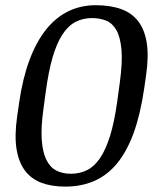

<svg xmlns="http://www.w3.org/2000/svg" viewBox="-20 -691 614 722"><path d="M225.6 10.7Q174.8 10.7 136.5 -3.4Q98.1 -17.6 74.2 -49.1Q50.3 -80.6 42.2 -130.6Q34.2 -180.7 44.4 -252.4L51.8 -303.7Q64.9 -395.5 90.6 -464.4Q116.2 -533.2 152.8 -579.3Q189.5 -625.5 236.6 -648.4Q283.7 -671.4 339.8 -671.4Q395.5 -671.4 435.8 -656.7Q476.1 -642.1 500.2 -610.4Q524.4 -578.6 532 -528.6Q539.6 -478.5 529.3 -407.7L522 -356.9Q507.8 -260.7 482.7 -191.4Q457.5 -122.1 420.7 -77.1Q383.8 -32.2 335 -10.7Q286.1 10.7 225.6 10.7ZM430.7 -381.8Q440.9 -457 436.8 -504.2Q432.6 -551.3 417.7 -577.6Q402.8 -604 378.9 -613.5Q355 -623 326.2 -623Q291 -623 263.2 -608.2Q235.4 -593.3 214.1 -560.3Q192.9 -527.3 177.7 -475.1Q162.6 -422.9 152.3 -347.7L143.1 -279.3Q133.8 -211.9 137 -165.8Q140.1 -119.6 153.8 -91.1Q167.5 -62.5 191.2 -50Q214.8 -37.6 246.6 -37.6Q279.3 -37.6 306.9 -51Q334.5 -64.5 356.2 -96.4Q377.9 -128.4 394.3 -181.4Q410.6 -234.4 421.4 -313.5Z"/></svg>

Font: Noticia Text
Style: Italic
Weight: 400
Italic angle: -8°
Designer: JM Sole
Foundry: JM Sole
Version: Version 1.003